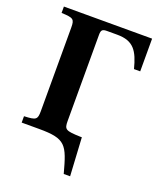

<svg xmlns="http://www.w3.org/2000/svg" viewBox="-159 -789 892 1076"><g transform="rotate(20 287.0 -251.0)"><path d="M33 0H137C297 0 310 31 353 190H391L378 -38H368C280 -41 272 -46 272 -97V-610C272 -639 279 -646 307 -646H368C466 -646 496 -597 522 -497H559V-692H33V-654C104 -651 112 -646 112 -595V-97C112 -46 104 -41 33 -38Z"/></g></svg>

Font: Heuristica
Style: Bold
Weight: 700
Version: Version 1.0.1